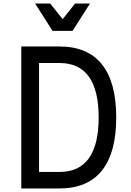

<svg xmlns="http://www.w3.org/2000/svg" viewBox="-20 -1062 740 1082"><path d="M100 0V-800H315Q474 -800 554.5 -699Q635 -598 635 -400Q635 -202 554.5 -101Q474 0 315 0ZM200 -93H315Q536 -93 536 -400Q536 -707 315 -707H200ZM487 -1042 389 -888H276L178 -1042H263L333 -954L403 -1042Z"/></svg>

Font: Martian Mono Light
Style: Regular
Weight: 300
Monospace: yes
Designer: Roman Shamin
Foundry: Evil Martians
Version: Version 1.000; ttfautohint (v1.8.4.7-5d5b)